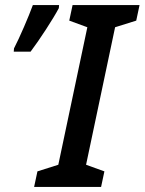

<svg xmlns="http://www.w3.org/2000/svg" viewBox="-20 -734 568 754"><path d="M34 -531H100C135 -577 190 -662 211 -702L212 -714H109C93 -670 57 -586 35 -544ZM114 0H377L390 -61L318 -87L432 -627L515 -653L528 -714H265L252 -653L323 -627L209 -87L127 -61Z"/></svg>

Font: Noto Sans Display SemiCondensed Medium
Style: Italic
Weight: 500
Width: 4
Italic angle: -12°
Designer: Monotype Design Team
Foundry: Monotype Imaging Inc.
Version: Version 1.900